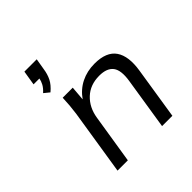

<svg xmlns="http://www.w3.org/2000/svg" viewBox="-197 -911 1067 1067"><g transform="rotate(-45 337.0 -377.5)"><path d="M172 -571 140 -597Q161 -616 170.5 -634Q180 -652 183 -669H137L151 -755H248L237 -690Q232 -654 218 -626Q204 -598 172 -571ZM128 0 189 -386Q193 -414 195.5 -443.5Q198 -473 199 -502H278L271 -417Q303 -463 351 -487Q399 -511 458 -511Q551 -511 587 -458.5Q623 -406 607 -306L559 0H478L526 -305Q538 -380 513.5 -412.5Q489 -445 429 -445Q358 -445 312 -402Q266 -359 255 -289L209 0Z"/></g></svg>

Font: Mulish
Style: Italic
Weight: 400
Italic angle: -9°
Designer: Vernon Adams
Foundry: Vernon Adams
Version: Version 3.603; ttfautohint (v1.8.3)